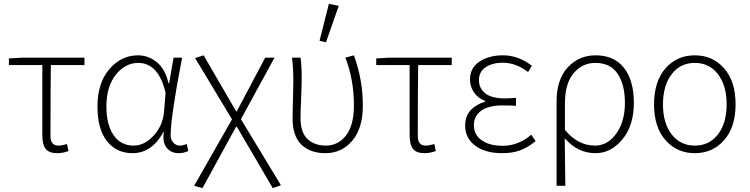

<svg xmlns="http://www.w3.org/2000/svg" viewBox="-20 -777 3861 989"><path d="M275 12Q233 12 215.5 -10Q198 -32 198 -82V-442H26V-476L93 -480H415V-442H242Q240 -318 240 -76Q240 -27 281 -27Q299 -27 325 -35L333 1Q304 12 275 12Z M662 12Q580 12 531 -50Q482 -112 482 -228Q482 -349 543 -420.5Q604 -492 691 -492Q744 -492 787.5 -457Q831 -422 848 -348H851L874 -480H918Q859 -174 859 -80Q859 -57 873 -42Q887 -27 907 -27Q922 -27 942 -35L950 1Q926 12 901 12Q861 12 838.5 -16Q816 -44 824 -96H821Q762 12 662 12ZM668 -27Q725 -27 772.5 -79.5Q820 -132 825 -204L833 -298Q797 -453 692 -453Q625 -453 576.5 -392Q528 -331 528 -228Q528 -135 565 -81Q602 -27 668 -27Z M1023 192 980 180 1175 -162 985 -478 1029 -492 1196 -204H1200L1346 -480H1394L1221 -163L1427 177L1385 192L1200 -124H1196Z M1656 12Q1578 12 1532.5 -32Q1487 -76 1487 -169Q1487 -200 1489 -263Q1491 -326 1491 -358Q1491 -431 1484 -480H1528Q1534 -446 1534 -372Q1534 -340 1531 -268.5Q1528 -197 1528 -169Q1528 -94 1564.5 -60.5Q1601 -27 1658 -27Q1722 -27 1762.5 -79.5Q1803 -132 1803 -233Q1803 -368 1759 -480L1803 -492Q1849 -367 1849 -233Q1849 -116 1794.5 -52Q1740 12 1656 12ZM1626 -567 1674 -757 1725 -747 1659 -559Z M2167 12Q2125 12 2107.5 -10Q2090 -32 2090 -82V-442H1918V-476L1985 -480H2307V-442H2134Q2132 -318 2132 -76Q2132 -27 2173 -27Q2191 -27 2217 -35L2225 1Q2196 12 2167 12Z M2566 12Q2479 12 2427.5 -27Q2376 -66 2376 -130Q2376 -180 2405.5 -210.5Q2435 -241 2479 -253V-257Q2442 -271 2421.5 -301Q2401 -331 2401 -368Q2401 -427 2449.5 -459.5Q2498 -492 2571 -492Q2650 -492 2720 -438L2700 -406Q2637 -454 2570 -454Q2517 -454 2482 -431Q2447 -408 2447 -364Q2447 -322 2480 -296Q2513 -270 2582 -270Q2600 -270 2638 -273V-232Q2610 -234 2568 -234Q2497 -234 2459 -207Q2421 -180 2421 -132Q2421 -83 2461 -54.5Q2501 -26 2571 -26Q2649 -26 2717 -83L2739 -50Q2697 -16 2658 -2Q2619 12 2566 12Z M2847 180V-255Q2847 -368 2904.5 -430Q2962 -492 3048 -492Q3144 -492 3194.5 -427Q3245 -362 3245 -247Q3245 -130 3186 -59Q3127 12 3048 12Q2955 12 2889 -65Q2890 -28 2892 180ZM3045 -27Q3110 -27 3154.5 -89Q3199 -151 3199 -247Q3199 -341 3161.5 -397Q3124 -453 3046 -453Q2980 -453 2935 -400Q2890 -347 2890 -245V-108Q2956 -27 3045 -27Z M3349 -239Q3349 -358 3408 -425Q3467 -492 3559 -492Q3651 -492 3710 -425Q3769 -358 3769 -239Q3769 -122 3710 -55Q3651 12 3559 12Q3467 12 3408 -55Q3349 -122 3349 -239ZM3723 -239Q3723 -336 3678.5 -394.5Q3634 -453 3559 -453Q3484 -453 3439.5 -394.5Q3395 -336 3395 -239Q3395 -143 3439.5 -85Q3484 -27 3559 -27Q3634 -27 3678.5 -85Q3723 -143 3723 -239Z"/></svg>

Font: Toshiba Sans Light
Style: Regular
Weight: 300
Designer: Paul D. Hunt
Foundry: Toshiba Corporation
Version: Version 2.020;PS 2.0;hotconv 1.0.86;makeotf.lib2.5.63406